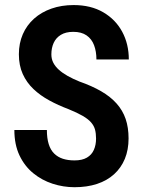

<svg xmlns="http://www.w3.org/2000/svg" viewBox="-20 -741 575 770"><path d="M365.2 -185.1Q365.2 -205.6 361.1 -221.2Q356.9 -236.8 345.2 -250.2Q333.5 -263.7 311.5 -276.4Q289.6 -289.1 254.9 -303.2Q213.4 -318.8 177.5 -338.4Q141.6 -357.9 114.3 -383.8Q86.9 -409.7 71.3 -444.1Q55.7 -478.5 55.7 -523.4Q55.7 -567.4 71.5 -603.8Q87.4 -640.1 116.7 -666.3Q146 -692.4 186.3 -706.5Q226.6 -720.7 275.4 -720.7Q344.2 -720.7 393.8 -691.9Q443.4 -663.1 470 -613.8Q496.6 -564.5 496.6 -502.4H366.7Q366.7 -534.7 357.2 -559.8Q347.7 -585 327.1 -599.1Q306.6 -613.3 273.9 -613.3Q243.7 -613.3 224.1 -601.3Q204.6 -589.4 195.3 -569.1Q186 -548.8 186 -522.9Q186 -504.4 193.8 -489.3Q201.7 -474.1 216.1 -461.2Q230.5 -448.2 251.2 -436.5Q272 -424.8 298.3 -414.1Q348.6 -396.5 385.7 -375Q422.9 -353.5 447.5 -325.9Q472.2 -298.3 483.9 -263.9Q495.6 -229.5 495.6 -186Q495.6 -140.1 480.7 -104Q465.8 -67.9 437.5 -42.2Q409.2 -16.6 369.1 -3.4Q329.1 9.8 278.8 9.8Q233.9 9.8 190.9 -4.2Q147.9 -18.1 113.3 -46.4Q78.6 -74.7 58.1 -117.9Q37.6 -161.1 37.6 -219.7H168Q168 -187 175.3 -163.3Q182.6 -139.6 197.3 -125.2Q211.9 -110.8 232.4 -104.2Q252.9 -97.7 278.8 -97.7Q309.6 -97.7 328.6 -108.9Q347.7 -120.1 356.4 -139.9Q365.2 -159.7 365.2 -185.1Z"/></svg>

Font: Roboto Condensed SemiBold
Style: Regular
Weight: 600
Designer: Christian Robertson
Foundry: Google
Version: Version 3.008; 2023